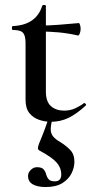

<svg xmlns="http://www.w3.org/2000/svg" viewBox="-20 -479 377 774"><path d="M185 12Q161 12 137.5 4Q114 -4 98.5 -23Q83 -42 83 -77V-303Q83 -325 78.5 -337Q74 -349 63 -353.5Q52 -358 32 -358Q28 -358 28 -366Q28 -374 32 -374Q79 -376 108.5 -396.5Q138 -417 150 -455Q151 -459 158 -459Q165 -459 165 -455V-110Q165 -69 185.5 -51Q206 -33 239 -33Q263 -33 283.5 -42.5Q304 -52 318 -63Q321 -65 325 -60.5Q329 -56 325 -53Q288 -19 255.5 -3.5Q223 12 185 12ZM294 -336Q254 -345 216.5 -348.5Q179 -352 136 -352V-376Q177 -376 215.5 -379Q254 -382 298 -386Q300 -386 302.5 -379Q305 -372 305 -362Q305 -353 301.5 -344Q298 -335 294 -336ZM191 2Q184 28 184.5 44Q185 60 194.5 71.5Q204 83 225 95Q246 108 263 125.5Q280 143 280 173Q280 196 268.5 219.5Q257 243 231.5 259Q206 275 164 275Q131 275 112 264Q93 253 93 230Q93 217 104 206Q115 195 129 195Q148 195 155.5 203.5Q163 212 166 223.5Q169 235 176 243.5Q183 252 201 252Q227 252 227 224Q227 198 209 177Q191 156 143 130Q134 126 133 120.5Q132 115 137 101Q146 79 151 66.5Q156 54 161 40.5Q166 27 175 1Z"/></svg>

Font: Cormorant SemiBold
Style: Regular
Weight: 600
Designer: Christian Thalmann (Catharsis Fonts)
Foundry: Catharsis Fonts
Version: Version 4.000